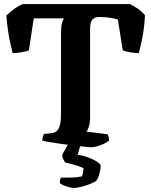

<svg xmlns="http://www.w3.org/2000/svg" viewBox="-20 -724 744 944"><path d="M428 0Q421 0 397.2 -2.5Q373.5 -5 341.5 -8.8Q309.5 -12.5 277.5 -17Q245.5 -21.5 221 -25.8Q196.5 -30 188 -33Q188 -42.5 191 -52.2Q194 -62 196.5 -65.5L232.5 -69Q250.5 -71 260.8 -81.5Q271 -92 275.5 -113Q280 -134 280 -167.5V-561.5Q280 -594.5 285 -610.8Q290 -627 294 -634H146L122 -476.5Q110.5 -471.5 86.8 -467.2Q63 -463 42 -463Q38 -478 31.8 -506.2Q25.5 -534.5 19.8 -571.5Q14 -608.5 11.5 -648Q26 -662 50 -679.8Q74 -697.5 92.5 -704H618.5Q638.5 -695 660 -679.5Q681.5 -664 693 -648Q689 -584.5 679.8 -538Q670.5 -491.5 662 -463Q641.5 -463 618.2 -467.2Q595 -471.5 583.5 -476.5L559.5 -628Q547 -632 523.5 -636.2Q500 -640.5 469 -640.5Q450.5 -640.5 440.2 -632.8Q430 -625 426.5 -612Q423 -599 423 -583V-143Q422.5 -119 416.8 -101.5Q411 -84 405.5 -77L508.5 -64Q510.5 -61.5 513.2 -53Q516 -44.5 516.5 -33Q501 -20 473.5 -10Q446 0 428 0ZM344 200Q334.5 200 319.2 196Q304 192 291 186.5Q278 181 274 176Q274 165.5 276 158.5Q278 151.5 279 149.5Q313 149.5 337.5 148.8Q362 148 382.5 143Q386.5 136 388.5 123.8Q390.5 111.5 390.5 103Q383 98.5 366.8 93Q350.5 87.5 332.5 82.5Q314.5 77.5 301.5 75.5Q296.5 69.5 291.2 58.5Q286 47.5 286 36.5Q296 18.5 306.5 0Q317 -18.5 329 -37H382.5L362 37Q390 41 416 51Q442 61 458.5 72Q475 83 475 91Q475 107.5 468.8 130.5Q462.5 153.5 452 166.5Q436 176 414.5 183.8Q393 191.5 373.8 195.8Q354.5 200 344 200Z"/></svg>

Font: Texturina Medium
Style: Regular
Weight: 500
Designer: Guillermo Torres Carreño
Foundry: Omnibus-Type
Version: Version 1.003